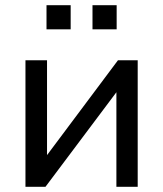

<svg xmlns="http://www.w3.org/2000/svg" viewBox="-20 -719 628 739"><path d="M78 0V-487H161V-122L434 -487H510V0H428V-364L155 0ZM336 -606V-699H429V-606ZM159 -606V-699H252V-606Z"/></svg>

Font: Nunito Sans Medium
Style: Regular
Weight: 500
Designer: Vernon Adams
Foundry: Vernon Adams
Version: Version 3.101; ttfautohint (v1.8.4.7-5d5b);gftools[0.9.27]